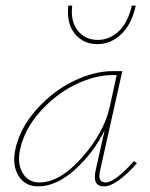

<svg xmlns="http://www.w3.org/2000/svg" viewBox="-20 -660 535 683"><path d="M326 -503Q277 -503 246.5 -539.5Q216 -576 223 -640H237Q230 -585 256.5 -551.5Q283 -518 328 -518Q368 -518 401 -547.5Q434 -577 449 -640H463Q448 -572 410.5 -537.5Q373 -503 326 -503ZM457 -87 467 -79Q393 3 350 3Q308 3 320 -53L352 -196Q312 -115 246 -56Q180 3 116 3Q69 3 46 -34.5Q23 -72 34 -126Q50 -203 108.5 -269Q167 -335 240.5 -371Q314 -407 382 -407H415L336 -53Q326 -11 356 -11Q388 -11 457 -87ZM120 -11Q193 -11 271 -99Q349 -187 370 -278L395 -393H381Q318 -393 248 -359Q178 -325 122 -262Q66 -199 51 -126Q41 -77 61 -44Q81 -11 120 -11Z"/></svg>

Font: EauTestInfant Thin
Style: Italic
Weight: 250
Italic angle: -12°
Designer: Christian Thalmann (Catharsis Fonts)
Version: Version 0.001;PS 000.001;hotconv 1.0.88;makeotf.lib2.5.64775